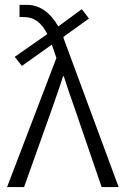

<svg xmlns="http://www.w3.org/2000/svg" viewBox="-20 -763 513 783"><path d="M8.8 0 210 -526.4 191.4 -581.1 69.3 -494.1 40 -531.2 172.9 -624Q138.7 -693.4 79.1 -693.4H59.6V-743.2H88.9Q167 -743.2 217.8 -655.3L313.5 -725.6L342.8 -687.5L238.3 -612.3L240.2 -604.5L463.9 0H394.5L284.2 -322.3Q260.7 -386.7 240.2 -452.1H237.3Q230.5 -428.7 193.4 -323.2L78.1 0Z"/></svg>

Font: Gothic A1 Light
Style: Regular
Weight: 300
Version: Version 2.50